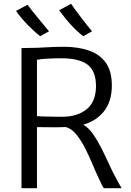

<svg xmlns="http://www.w3.org/2000/svg" viewBox="-20 -998 697 1018"><path d="M176 0H94V-743Q94 -743 105 -743.2Q116 -743.5 127.8 -743.8Q139.5 -744 142 -744Q177.5 -744 223.8 -747Q270 -750 318 -750Q393.5 -750 451 -730.2Q508.5 -710.5 540.8 -665.5Q573 -620.5 573 -545Q573 -460.5 531.5 -408.2Q490 -356 421.5 -337Q449.5 -321 473.2 -287Q497 -253 518.5 -210.5Q540 -168 559.2 -125.5Q578.5 -83 597 -50Q604.5 -36 611.5 -23.2Q618.5 -10.5 625 0H531Q525 -7.5 520 -17.8Q515 -28 505 -50Q489 -82.5 471 -126Q453 -169.5 431.5 -211.8Q410 -254 384.5 -285.2Q359 -316.5 328.5 -324.5Q299 -323 261.8 -323.2Q224.5 -323.5 176 -324ZM176 -382Q188 -381 215.8 -380.2Q243.5 -379.5 272 -379.2Q300.5 -379 315 -379Q393 -380 440.8 -420Q488.5 -460 489 -541Q489 -620.5 444.8 -654.8Q400.5 -689 305 -689Q272 -689 235.2 -687.2Q198.5 -685.5 176 -681ZM421 -806Q355 -857.5 294 -944L357 -978Q362 -970 377 -949.5Q392 -929 410.5 -904.5Q429 -880 445.2 -859.8Q461.5 -839.5 468 -832ZM193 -806Q161 -831 126.2 -866.8Q91.5 -902.5 65 -940L126 -973Q130 -966.5 145.5 -947Q161 -927.5 180.5 -903.8Q200 -880 216.8 -859.8Q233.5 -839.5 240 -832Z"/></svg>

Font: Merriweather Sans Light
Style: Regular
Weight: 300
Designer: Eben Sorkin
Foundry: Eben Sorkin
Version: Version 2.001; ttfautohint (v1.8.3)